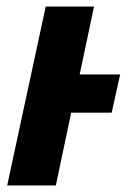

<svg xmlns="http://www.w3.org/2000/svg" viewBox="-20 -568 400 588"><path d="M2 0H151L198 -223H322L348 -340H224L268 -548H120Z"/></svg>

Font: Noto Sans Display SemiCondensed Extra
Style: Italic
Weight: 800
Width: 4
Italic angle: -12°
Designer: Monotype Design Team
Foundry: Monotype Imaging Inc.
Version: Version 1.900